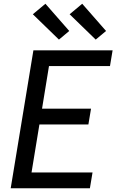

<svg xmlns="http://www.w3.org/2000/svg" viewBox="-20 -1003 640 1023"><path d="M37 0 158 -735H580L566 -651H241L204 -424H465L451 -340H190L148 -84H473L459 0ZM490 -792 351 -927 418 -983 545 -838ZM294 -792 155 -927 222 -983 349 -838Z"/></svg>

Font: Iosevka Md Ex Obl
Style: Regular
Weight: 500
Width: 7
Italic angle: -9°
Monospace: yes
Designer: Belleve Invis
Foundry: Belleve Invis
Version: Version 32.5.0; ttfautohint (v1.8.4)